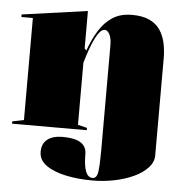

<svg xmlns="http://www.w3.org/2000/svg" viewBox="-52 -566 806 832"><g transform="rotate(5 351.0 -150.0)"><path d="M642 83Q642 112 619.5 136.5Q597 161 559.5 178.5Q522 196 475.5 205.5Q429 215 380 215Q317 215 263.5 203.5Q210 192 178 169Q146 146 146 110Q146 75 169.5 56.5Q193 38 236 38Q289 38 314.5 54.5Q340 71 340 104Q340 154 350 179Q360 204 380 204Q399 204 403 172.5Q407 141 407 83V-375Q407 -406 398 -423Q389 -440 377 -440Q363 -440 349.5 -420Q336 -400 325 -372.5Q314 -345 306.5 -321.5Q299 -298 297 -290V-20L337 -10V0H12V-10L62 -20V-464H12V-475L297 -515V-352L305 -344Q322 -392 346 -431Q370 -470 404.5 -492.5Q439 -515 489 -515Q535 -515 565 -501Q595 -487 611.5 -462.5Q628 -438 635 -406.5Q642 -375 642 -340Z"/></g></svg>

Font: Kalnia
Style: Bold
Weight: 700
Designer: Frida Medrano
Foundry: Frida Medrano
Version: Version 1.105